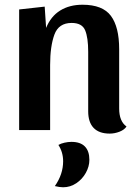

<svg xmlns="http://www.w3.org/2000/svg" viewBox="-20 -550 584 812"><path d="M175 -432Q195 -481 234.5 -505.5Q274 -530 329 -530Q414 -530 449 -483Q484 -436 484 -342V-91Q484 -37 515 -15Q506 -1 485.5 7Q465 15 444 15Q399 15 376 -9Q353 -33 353 -79V-331Q353 -391 340 -422Q327 -453 283 -453Q228 -453 210 -403.5Q192 -354 192 -275V0H61V-510L169 -522ZM358 126Q358 154 343 181Q328 208 302.5 225Q277 242 247 242Q232 242 212 237Q247 187 247 132Q247 94 227 63Q237 57 252.5 53.5Q268 50 282 50Q320 50 339 69.5Q358 89 358 126Z"/></svg>

Font: Sansita Medium
Style: Regular
Weight: 500
Designer: Pablo Cosgaya
Foundry: Omnibus-Type
Version: Version 1.006